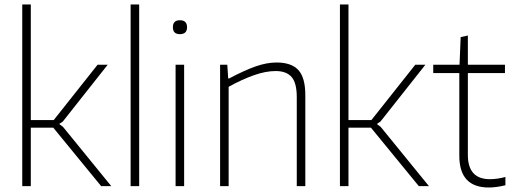

<svg xmlns="http://www.w3.org/2000/svg" viewBox="-20 -828 2282 854"><path d="M79 -808H117V-294H219L414 -540H459L259 -287L245 -278V-275L260 -264L475 0H430L217 -260H117V0H79Z M561 -808H599V0H561Z M780 -676Q749 -676 749 -707Q749 -738 780 -738Q812 -738 812 -707Q812 -676 780 -676ZM761 -540H799V0H761Z M959 -540H991L995 -479H999Q1069 -516 1118 -533Q1167 -550 1210 -550Q1276 -550 1307 -516.5Q1338 -483 1338 -405V0H1300V-396Q1300 -459 1277 -485.5Q1254 -512 1206 -512Q1162 -512 1109.5 -493.5Q1057 -475 997 -442V0H959Z M1492 -808H1530V-294H1632L1827 -540H1872L1672 -287L1658 -278V-275L1673 -264L1888 0H1843L1630 -260H1530V0H1492Z M2154 6Q2023 6 2023 -135V-503H1907V-540H2024L2029 -663L2061 -670V-540H2226V-503H2061V-139Q2061 -31 2159 -31Q2174 -31 2192.5 -33.5Q2211 -36 2228 -41V-4Q2187 6 2154 6Z"/></svg>

Font: Encode Sans Narrow
Style: Thin
Weight: 250
Designer: Pablo Impallari, Andres Torresi
Foundry: Pablo Impallari, Andres Torresi
Version: Version 1.000; ttfautohint (v1.00) -l 8 -r 50 -G 200 -x 14 -